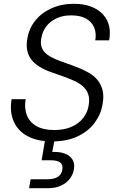

<svg xmlns="http://www.w3.org/2000/svg" viewBox="-20 -732 624 1010"><path d="M254 12Q177 12 125.5 -15.5Q74 -43 52 -93.5Q30 -144 41 -210H115Q107 -165 120.5 -128Q134 -91 170.5 -69.5Q207 -48 265 -48Q318 -48 356.5 -65Q395 -82 418.5 -112.5Q442 -143 447 -181Q452 -214 443.5 -237.5Q435 -261 416.5 -277.5Q398 -294 372 -306Q346 -318 315.5 -329Q285 -340 253 -351Q177 -377 145 -418.5Q113 -460 123 -524Q131 -579 163.5 -621Q196 -663 249 -687.5Q302 -712 370 -712Q433 -712 478.5 -688.5Q524 -665 544.5 -622Q565 -579 554 -520H481Q488 -557 475.5 -587Q463 -617 433 -634Q403 -651 357 -651Q314 -652 279.5 -636.5Q245 -621 224 -594Q203 -567 197 -530Q192 -501 200 -481Q208 -461 226 -447Q244 -433 269 -422Q294 -411 325 -400.5Q356 -390 389 -377Q422 -364 448.5 -348.5Q475 -333 493.5 -310.5Q512 -288 519.5 -257.5Q527 -227 520 -186Q512 -133 479 -87.5Q446 -42 389 -15Q332 12 254 12ZM133 258 141 211H227Q266 211 285.5 197.5Q305 184 308 159Q312 136 297.5 123.5Q283 111 245 111H199L219 -7H269L255 67Q295 66 321.5 76Q348 86 361 107Q374 128 369 158Q364 188 345.5 210.5Q327 233 298.5 245.5Q270 258 233 258Z"/></svg>

Font: DM Sans 10pt Light
Style: Italic
Weight: 300
Italic angle: -10°
Version: Version 4.004;gftools[0.9.30]